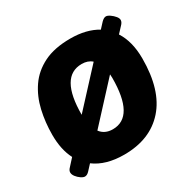

<svg xmlns="http://www.w3.org/2000/svg" viewBox="-125 -670 820 811"><g transform="rotate(-30 284.5 -264.5)"><path d="M71 5Q63 5 52 -2.5Q41 -10 33 -20.5Q25 -31 25 -41Q25 -51 35 -61L65 -94Q39 -144 39 -216Q39 -277 52 -333.5Q65 -390 95.5 -434.5Q126 -479 178 -505Q230 -531 308 -531Q386 -531 439 -499L463 -525Q475 -537 485 -537Q493 -537 504.5 -529Q516 -521 524.5 -510.5Q533 -500 532 -491Q531 -481 521 -471L495 -443Q530 -389 530 -306Q530 -152 459 -72Q388 8 261 8Q172 8 117 -33L93 -7Q82 5 71 5ZM296 -414Q189 -414 189 -228L345 -397Q326 -414 296 -414ZM273 -109Q379 -109 379 -299Q379 -308 378 -316L213 -137Q234 -109 273 -109Z"/></g></svg>

Font: Asap
Style: Bold Italic
Weight: 700
Italic angle: -6°
Designer: Pablo Cosgaya
Foundry: Omnibus-Type
Version: Version 3.001; ttfautohint (v1.8.3)